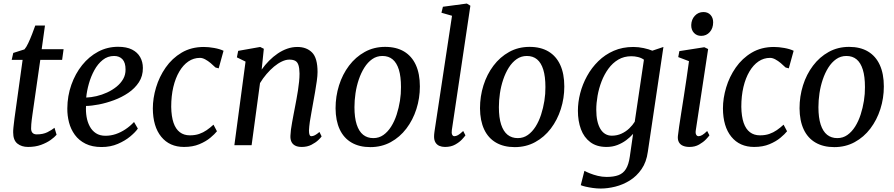

<svg xmlns="http://www.w3.org/2000/svg" viewBox="-20 -838 5161 1108"><path d="M167 -175.5Q164.5 -158.5 163 -145.5Q161.5 -132.5 160.5 -121Q159.5 -109.5 159.5 -96.5Q159.5 -80 167.8 -71.2Q176 -62.5 192 -62.5Q228.5 -62.5 253.8 -75.2Q279 -88 294.5 -100.5L306.5 -60.5Q295 -46.5 272.2 -30.2Q249.5 -14 216.8 -2Q184 10 142 10Q104.5 10 80.2 -9.5Q56 -29 56 -74Q56 -79 56.2 -86Q56.5 -93 57.5 -102.5Q58.5 -112 60 -124.5Q61.5 -137 63.5 -154L110.5 -492.5H47.5L56.5 -532.5L121 -553Q131.5 -564.5 143 -589Q154.5 -613.5 165.2 -641.2Q176 -669 183.5 -690.5H239.5L220.5 -554H347L338.5 -492.5H212.5Z M775.5 -96Q762 -76 732.2 -51Q702.5 -26 660.2 -7.8Q618 10.5 566 10.5Q512 10.5 473.8 -8.5Q435.5 -27.5 412 -59.8Q388.5 -92 378.2 -131.8Q368 -171.5 368.5 -212.5Q369 -284.5 391.8 -348.8Q414.5 -413 454 -462.2Q493.5 -511.5 546.5 -539.8Q599.5 -568 661.5 -568Q710.5 -568 742 -552Q773.5 -536 789 -508.2Q804.5 -480.5 804.5 -446Q805 -399.5 781.8 -363.8Q758.5 -328 720.5 -302.2Q682.5 -276.5 638 -260Q593.5 -243.5 550.8 -235.2Q508 -227 476.5 -226.5Q474.5 -195 479.5 -164.5Q484.5 -134 497.8 -109Q511 -84 533.5 -69.2Q556 -54.5 588.5 -54.5Q619 -54.5 648 -64.2Q677 -74 703.8 -91.8Q730.5 -109.5 753.5 -134ZM638.5 -515Q601.5 -515 573 -492.2Q544.5 -469.5 524.5 -433Q504.5 -396.5 492.8 -354.8Q481 -313 477.5 -275Q505.5 -276 536.8 -283.2Q568 -290.5 598 -304.2Q628 -318 652.2 -337.5Q676.5 -357 690.8 -382Q705 -407 704.5 -437.5Q704.5 -476.5 686.8 -495.8Q669 -515 638.5 -515Z M1042 10Q958.5 10 910.5 -48.8Q862.5 -107.5 862 -212.5Q862 -271 880.5 -333Q899 -395 936 -448.2Q973 -501.5 1028.2 -534.2Q1083.5 -567 1156.5 -567Q1184 -567 1216 -561.2Q1248 -555.5 1270 -545L1242 -443.5L1223.5 -448.5Q1211 -461 1195.5 -474Q1180 -487 1164 -495.5Q1148 -504 1134 -504Q1097.5 -504 1067.2 -483.5Q1037 -463 1014.8 -425.2Q992.5 -387.5 980.2 -335.8Q968 -284 968 -221.5Q969 -165.5 981.5 -129.2Q994 -93 1017.8 -75Q1041.5 -57 1075.5 -57Q1106 -57 1129.2 -65Q1152.5 -73 1172.5 -86.8Q1192.5 -100.5 1212 -118.5L1232 -80.5Q1219.5 -64.5 1193.8 -43Q1168 -21.5 1130.2 -5.8Q1092.5 10 1042 10Z M1490 -436.5Q1509 -463.5 1532.5 -487.2Q1556 -511 1582.5 -529Q1609 -547 1637.5 -557Q1666 -567 1696 -567Q1749 -567 1780.8 -535.2Q1812.5 -503.5 1812.5 -422.5Q1812.5 -401.5 1808.2 -370.5Q1804 -339.5 1798.2 -306.8Q1792.5 -274 1787.5 -247Q1783.5 -221.5 1777.8 -192.5Q1772 -163.5 1768 -135.2Q1764 -107 1763 -84.5Q1763 -67.5 1766.5 -59.8Q1770 -52 1776.5 -52Q1786.5 -52 1797.5 -57.8Q1808.5 -63.5 1823.5 -76.5L1836 -51Q1832.5 -44.5 1817 -29.8Q1801.5 -15 1777.2 -2.5Q1753 10 1721.5 10Q1697.5 10 1682.8 2Q1668 -6 1661.5 -20.5Q1655 -35 1656 -55Q1656.5 -70.5 1659 -90.2Q1661.5 -110 1665.8 -132.5Q1670 -155 1674.2 -177.8Q1678.5 -200.5 1682.5 -221Q1686.5 -242 1691 -266.2Q1695.5 -290.5 1699.5 -316.2Q1703.5 -342 1706 -366.8Q1708.5 -391.5 1708.5 -413.5Q1708 -445 1702.2 -462.5Q1696.5 -480 1683.8 -487Q1671 -494 1649.5 -494Q1629.5 -494 1606.8 -483.2Q1584 -472.5 1561.5 -453.8Q1539 -435 1518 -410.5Q1497 -386 1480.5 -358.5L1432 0H1332.5L1397 -482.5L1347 -507L1354.5 -544.5L1481.5 -567L1502.5 -556.5Z M2202.5 -567.5Q2267 -567.5 2311.8 -540.8Q2356.5 -514 2379.8 -463Q2403 -412 2403 -339Q2403 -271.5 2383 -208.8Q2363 -146 2325.2 -96.2Q2287.5 -46.5 2234.8 -17.8Q2182 11 2117 11Q2054 11 2009 -15Q1964 -41 1940.5 -91.2Q1917 -141.5 1916.5 -213Q1916.5 -282 1936.5 -345.5Q1956.5 -409 1994.2 -459Q2032 -509 2084.8 -538.2Q2137.5 -567.5 2202.5 -567.5ZM2187 -515Q2154 -515 2128 -496.8Q2102 -478.5 2082.8 -448Q2063.5 -417.5 2050.5 -379Q2037.5 -340.5 2031.5 -299.5Q2025.5 -258.5 2025.5 -219.5Q2025.5 -159 2038.5 -119.2Q2051.5 -79.5 2075.8 -60.2Q2100 -41 2134.5 -41Q2167 -41 2192.5 -59Q2218 -77 2237.2 -107.5Q2256.5 -138 2269 -176.5Q2281.5 -215 2288 -256Q2294.5 -297 2294 -335.5Q2294 -396.5 2281.8 -436Q2269.5 -475.5 2246 -495.2Q2222.5 -515 2187 -515Z M2587.5 -87.5Q2585 -70.5 2589.2 -61.2Q2593.5 -52 2602 -52Q2611.5 -52 2623 -58.2Q2634.5 -64.5 2653 -82L2666 -57Q2661 -49.5 2646.2 -33.5Q2631.5 -17.5 2607 -3.8Q2582.5 10 2548 10Q2530 10 2515.5 3.8Q2501 -2.5 2492.8 -16.2Q2484.5 -30 2485 -52Q2485 -56.5 2485.5 -62.8Q2486 -69 2487 -75.8Q2488 -82.5 2488.5 -86.5L2588.5 -747L2527.5 -764.5L2536 -799L2674 -817.5L2694.5 -805Z M3036 -567.5Q3100.5 -567.5 3145.2 -540.8Q3190 -514 3213.2 -463Q3236.5 -412 3236.5 -339Q3236.5 -271.5 3216.5 -208.8Q3196.5 -146 3158.8 -96.2Q3121 -46.5 3068.2 -17.8Q3015.5 11 2950.5 11Q2887.5 11 2842.5 -15Q2797.5 -41 2774 -91.2Q2750.5 -141.5 2750 -213Q2750 -282 2770 -345.5Q2790 -409 2827.8 -459Q2865.5 -509 2918.2 -538.2Q2971 -567.5 3036 -567.5ZM3020.5 -515Q2987.5 -515 2961.5 -496.8Q2935.5 -478.5 2916.2 -448Q2897 -417.5 2884 -379Q2871 -340.5 2865 -299.5Q2859 -258.5 2859 -219.5Q2859 -159 2872 -119.2Q2885 -79.5 2909.2 -60.2Q2933.5 -41 2968 -41Q3000.5 -41 3026 -59Q3051.5 -77 3070.8 -107.5Q3090 -138 3102.5 -176.5Q3115 -215 3121.5 -256Q3128 -297 3127.5 -335.5Q3127.5 -396.5 3115.2 -436Q3103 -475.5 3079.5 -495.2Q3056 -515 3020.5 -515Z M3718.5 38Q3710.5 97.5 3682.2 138.2Q3654 179 3614.5 203.5Q3575 228 3531 239Q3487 250 3446.5 250Q3424.5 250 3401.5 246.8Q3378.5 243.5 3359.8 239.2Q3341 235 3331.5 230.5L3352.5 148Q3363.5 154 3383.8 162.2Q3404 170.5 3429.5 176.8Q3455 183 3481 183Q3522 183 3549.2 172.8Q3576.5 162.5 3592.2 137Q3608 111.5 3614.5 66L3633.5 -65.5Q3617 -46.5 3594 -29.2Q3571 -12 3542.5 -1Q3514 10 3480 10Q3423.5 10 3386.8 -17.5Q3350 -45 3332.5 -92.2Q3315 -139.5 3315 -199Q3315 -248 3328.2 -299.8Q3341.5 -351.5 3367.8 -399.2Q3394 -447 3432.8 -485Q3471.5 -523 3522 -545Q3572.5 -567 3635 -567Q3664.5 -567 3694.5 -560.5Q3724.5 -554 3744.5 -545.5L3808.5 -567ZM3696 -493.5Q3681.5 -504 3662.2 -508.8Q3643 -513.5 3623.5 -513.5Q3581 -513.5 3548 -494Q3515 -474.5 3491 -441.5Q3467 -408.5 3451.5 -368.2Q3436 -328 3428.5 -285.5Q3421 -243 3421 -204.5Q3421 -169 3427 -141.5Q3433 -114 3444.5 -94.5Q3456 -75 3472.8 -65Q3489.5 -55 3510.5 -55Q3541 -55 3566.5 -66.8Q3592 -78.5 3611.5 -97.2Q3631 -116 3643 -135.5Z M3959 10Q3937 10 3921.2 3.2Q3905.5 -3.5 3897.8 -17.5Q3890 -31.5 3892 -53Q3894 -73 3899.2 -108Q3904.5 -143 3911.5 -188Q3918.5 -233 3926.5 -283.5Q3934.5 -334 3942 -385.8Q3949.5 -437.5 3956 -485L3894 -508.5L3900.5 -543L4044.5 -565.5L4066.5 -555L3995.5 -87.5Q3992.5 -69.5 3997.5 -60.8Q4002.5 -52 4011 -52Q4021 -52 4032.5 -58.8Q4044 -65.5 4061 -82L4074 -57Q4069 -49.5 4053.8 -33.5Q4038.5 -17.5 4014.5 -3.8Q3990.5 10 3959 10ZM4026.5 -631Q4001 -631 3984.8 -648.2Q3968.5 -665.5 3969 -693.5Q3970 -726 3990 -747.2Q4010 -768.5 4039.5 -768.5Q4065 -768.5 4080.2 -752Q4095.5 -735.5 4095.5 -709.5Q4095.5 -675 4076 -653Q4056.5 -631 4026.5 -631Z M4332 10Q4248.5 10 4200.5 -48.8Q4152.5 -107.5 4152 -212.5Q4152 -271 4170.5 -333Q4189 -395 4226 -448.2Q4263 -501.5 4318.2 -534.2Q4373.5 -567 4446.5 -567Q4474 -567 4506 -561.2Q4538 -555.5 4560 -545L4532 -443.5L4513.5 -448.5Q4501 -461 4485.5 -474Q4470 -487 4454 -495.5Q4438 -504 4424 -504Q4387.5 -504 4357.2 -483.5Q4327 -463 4304.8 -425.2Q4282.5 -387.5 4270.2 -335.8Q4258 -284 4258 -221.5Q4259 -165.5 4271.5 -129.2Q4284 -93 4307.8 -75Q4331.5 -57 4365.5 -57Q4396 -57 4419.2 -65Q4442.5 -73 4462.5 -86.8Q4482.5 -100.5 4502 -118.5L4522 -80.5Q4509.5 -64.5 4483.8 -43Q4458 -21.5 4420.2 -5.8Q4382.5 10 4332 10Z M4880 -567.5Q4944.5 -567.5 4989.2 -540.8Q5034 -514 5057.2 -463Q5080.5 -412 5080.5 -339Q5080.5 -271.5 5060.5 -208.8Q5040.5 -146 5002.8 -96.2Q4965 -46.5 4912.2 -17.8Q4859.5 11 4794.5 11Q4731.5 11 4686.5 -15Q4641.5 -41 4618 -91.2Q4594.5 -141.5 4594 -213Q4594 -282 4614 -345.5Q4634 -409 4671.8 -459Q4709.5 -509 4762.2 -538.2Q4815 -567.5 4880 -567.5ZM4864.5 -515Q4831.5 -515 4805.5 -496.8Q4779.5 -478.5 4760.2 -448Q4741 -417.5 4728 -379Q4715 -340.5 4709 -299.5Q4703 -258.5 4703 -219.5Q4703 -159 4716 -119.2Q4729 -79.5 4753.2 -60.2Q4777.5 -41 4812 -41Q4844.5 -41 4870 -59Q4895.5 -77 4914.8 -107.5Q4934 -138 4946.5 -176.5Q4959 -215 4965.5 -256Q4972 -297 4971.5 -335.5Q4971.5 -396.5 4959.2 -436Q4947 -475.5 4923.5 -495.2Q4900 -515 4864.5 -515Z"/></svg>

Font: Merriweather 20pt
Style: Italic
Weight: 400
Italic angle: -7.8°
Version: Version 2.101